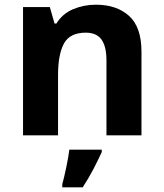

<svg xmlns="http://www.w3.org/2000/svg" viewBox="-20 -576 697 817"><path d="M388 -556Q476 -556 529 -508.5Q582 -461 582 -356V0H433V-319Q433 -378 412 -407.5Q391 -437 345 -437Q277 -437 252 -390.5Q227 -344 227 -257V0H78V-546H192L212 -476H220Q246 -518 291.5 -537Q337 -556 388 -556ZM413 71Q398 104 378 142.5Q358 181 332 221H245V208Q253 179 262 136Q271 93 275 61H413Z"/></svg>

Font: Noto Sans Devanagari UI
Style: Bold
Weight: 700
Designer: Jelle Bosma - Monotype Design Team
Foundry: Monotype Imaging Inc.
Version: Version 2.004; ttfautohint (v1.8.4.7-5d5b)